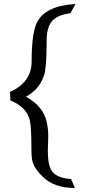

<svg xmlns="http://www.w3.org/2000/svg" viewBox="-20 -736 448 959"><path d="M194 147Q156 111 145 79Q137 60 137 11Q137 -46 135 -82Q133 -118 129 -135Q113 -202 32 -234L30 -277Q138 -325 138 -429Q138 -565 163 -621Q204 -707 357 -716L332 -670Q265 -661 239 -629.5Q213 -598 213 -533Q213 -402 201 -362V-363Q190 -328 168 -300.5Q146 -273 110 -253Q171 -218 196 -172.5Q221 -127 221 -54Q221 -48 220.5 -37Q220 -26 220 -15Q219 -4 219 5.5Q219 15 219 21Q219 89 240 120Q252 136 276 146Q300 156 335 158L354 203Q250 203 194 147Z"/></svg>

Font: Ekushey Bangla Kolom
Style: Bold
Weight: 700
Designer: Al Mamun Sumon
Foundry: Al Mamun Sumon
Version: Version 1.0